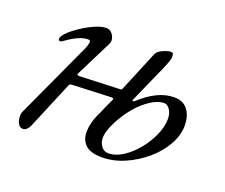

<svg xmlns="http://www.w3.org/2000/svg" viewBox="-80 -534 785 669"><g transform="rotate(20 312.0 -200.0)"><path d="M58 15Q49 15 43.5 9Q38 3 35.5 -6Q33 -15 33 -24Q33 -29 33.5 -32Q34 -35 35 -38L168 -327Q172 -338 173.5 -347Q175 -356 165 -356Q150 -356 130 -347.5Q110 -339 84 -320Q79 -316 74 -316.5Q69 -317 69 -324Q69 -333 84 -348Q99 -363 122.5 -378.5Q146 -394 170 -404.5Q194 -415 212 -415Q223 -415 231 -407Q239 -399 242 -387.5Q245 -376 239 -365L172 -231Q171 -227 174 -226Q177 -225 179 -225L331 -231Q333 -231 335 -233Q337 -235 338 -239L399 -386Q403 -395 413 -401Q423 -407 434 -410.5Q445 -414 450 -414Q458 -414 459.5 -410Q461 -406 461 -397Q461 -393 457 -380.5Q453 -368 445 -350L384 -213Q382 -208 384.5 -207Q387 -206 393 -211Q422 -238 453.5 -253.5Q485 -269 517 -269Q550 -269 567 -246.5Q584 -224 584 -188Q584 -152 563.5 -116Q543 -80 509 -51Q475 -22 433.5 -4Q392 14 350 14Q306 14 287.5 -5Q269 -24 270 -54Q271 -84 285 -116Q289 -124 292.5 -132Q296 -140 299.5 -148.5Q303 -157 307 -165Q311 -173 315 -182Q319 -190 317.5 -192Q316 -194 311 -194L166 -188Q164 -188 160.5 -187Q157 -186 155 -181L81 -4Q77 4 71 9.5Q65 15 58 15ZM366 -7Q393 -7 420 -24.5Q447 -42 470 -70Q493 -98 507 -130Q521 -162 521 -190Q521 -211 511.5 -224.5Q502 -238 491 -238Q467 -238 440 -220Q413 -202 391 -176Q365 -145 347.5 -109.5Q330 -74 330 -52Q330 -35 339.5 -21Q349 -7 366 -7Z"/></g></svg>

Font: EB Garamond
Style: Italic
Weight: 400
Italic angle: -17.2°
Designer: Georg Duffner and Octavio Pardo
Foundry: Georg Duffner
Version: Version 1.001